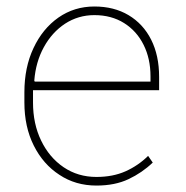

<svg xmlns="http://www.w3.org/2000/svg" viewBox="-20 -558 569 588"><path d="M275.4 10.3Q211.4 10.3 162.1 -22.5Q112.3 -54.7 83.5 -112.1Q54.7 -169.4 54.7 -244.1V-275.4Q54.7 -351.6 82.5 -410.6Q110.4 -470.2 158.9 -504.2Q207.5 -538.1 269 -538.1Q329.1 -538.1 373.5 -511.7Q418.5 -484.9 442.9 -436.5Q467.3 -388.2 467.3 -322.3V-281.7H81.1V-244.1Q81.1 -178.7 106 -127.4Q130.9 -75.7 174.8 -45.9Q218.8 -16.1 275.4 -16.1Q325.7 -16.1 364.5 -33.4Q403.3 -50.8 433.6 -80.6L447.8 -60.1Q415 -28.8 373.5 -9.3Q332 10.3 275.4 10.3ZM85 -311 86.4 -308.1H440.9V-324.2Q440.9 -378.4 419.9 -420.4Q398.9 -462.9 360.1 -487.3Q321.3 -511.7 269 -511.7Q219.7 -511.7 179.2 -485.4Q139.2 -459 114.3 -413.6Q89.4 -368.2 85 -311Z"/></svg>

Font: Hanuman Thin
Style: Regular
Weight: 100
Designer: Danh Hong
Version: Version 8.002; ttfautohint (v1.8.3)